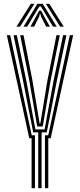

<svg xmlns="http://www.w3.org/2000/svg" viewBox="-20 -984 419 1004"><path d="M180 0V-292H153.5L100 -564L50.8 -800H68L117.2 -564L165 -307.2H213.2L260.5 -564L310 -800H327.5L277.8 -564L224.5 -292H197.5V0ZM145.2 0V-261.2H133L15.8 -800H33.2L146 -276.5H162.8V0ZM215 0V-276.5H232.2L345 -800H362.5L245.2 -261.2H232.5V0ZM174.5 -322.8 133 -564 85.5 -800H103L149.5 -564L187.2 -338H190.8L228.2 -564L275.2 -800H292.5L244.8 -564L203.5 -322.8ZM66 -844.5 141.5 -964.2H160L84.8 -844.5ZM102.8 -844.5 175.8 -964.2H203.5L276.8 -844.5H257.2L207.8 -927.5L193.2 -950.5H186.2L171.8 -927.5L122.2 -844.5ZM294.5 -844.5 219.5 -964.2H237.8L313.5 -844.5ZM139 -844.5 174.5 -909 184 -928.2H195.5L204.8 -909L241 -844.5H221.5L194.2 -898.2L191.2 -911.2H188.2L185.2 -898.2L158.5 -844.5Z"/></svg>

Font: Big Shoulders Inline Display SemiBold
Style: Regular
Weight: 600
Designer: Patric King
Foundry: XO Type Co
Version: Version 1.000